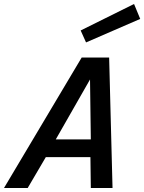

<svg xmlns="http://www.w3.org/2000/svg" viewBox="-52 -944 724 964"><path d="M178 -155 87 0H-32L358 -655H496L513 0H404L402 -155ZM400 -545 228 -244H404ZM380 -731 353 -791 621 -924 652 -849Z"/></svg>

Font: Intel One Mono Medium
Style: Italic
Weight: 500
Italic angle: -16°
Monospace: yes
Designer: Fred Shallcrass
Foundry: Frere-Jones Type LLC
Version: Version 1.400;hotconv 1.1.0;makeotfexe 2.6.0;FJTRelease1.4